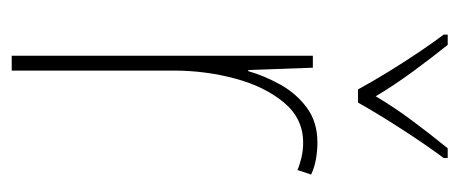

<svg xmlns="http://www.w3.org/2000/svg" viewBox="-254 -550 803 336"><g transform="rotate(90 148.0 -381.5)"><path d="M229 -535Q243 -535 257.5 -532.5Q272 -530 285 -524L277 -500Q268 -504 255.5 -507Q243 -510 229 -510Q187 -510 159 -476.5Q131 -443 117 -391Q103 -339 103 -283V0H77V-527H98L102 -414H104Q112 -442 127.5 -470Q143 -498 168 -516.5Q193 -535 229 -535ZM136 -606Q123 -630 105.5 -658.5Q88 -687 70.5 -713Q53 -739 40 -756V-763H58Q79 -737 104 -703Q129 -669 148 -637Q167 -669 190 -700Q213 -731 239 -763H256V-756Q233 -725 205.5 -682.5Q178 -640 159 -606Z"/></g></svg>

Font: Noto Sans Myanmar Condensed Thin
Style: Regular
Weight: 100
Width: 3
Designer: Monotype Design Team
Foundry: Monotype Imaging Inc.
Version: Version 2.107; ttfautohint (v1.8.4.7-5d5b)